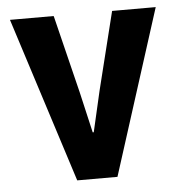

<svg xmlns="http://www.w3.org/2000/svg" viewBox="-44 -575 579 617"><g transform="rotate(-5 245.5 -266.5)"><path d="M180.7 0 10.3 -532.7H151.4L213.4 -280.8L243.7 -149.4H247.1L277.3 -280.8L339.8 -532.7H480.5L310.5 0Z"/></g></svg>

Font: Reddit Sans Condensed
Style: Bold
Weight: 700
Designer: Stephen Hutchings
Foundry: Reddit
Version: Version 1.014